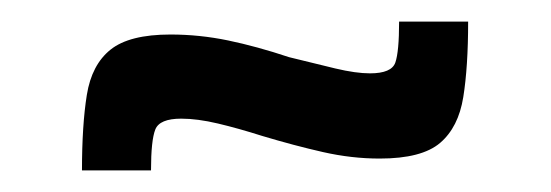

<svg xmlns="http://www.w3.org/2000/svg" viewBox="-20 -392 511 178"><path d="M56 -234Q56 -276 60.5 -304Q65 -332 82.5 -346Q100 -360 138 -360Q165 -360 191.5 -354.5Q218 -349 248 -339Q272 -333 291 -328.5Q310 -324 323 -324Q343 -324 346.5 -334Q350 -344 350 -372H414Q414 -330 409.5 -302Q405 -274 388 -259.5Q371 -245 332 -245Q306 -245 279.5 -251Q253 -257 223 -266Q201 -273 182 -277.5Q163 -282 148 -282Q128 -282 124 -272Q120 -262 120 -234Z"/></svg>

Font: Saira SemiCondensed SemiBold
Style: Regular
Weight: 600
Width: 4
Designer: Hector Gatti with collaboration of the Omnibus-Type team
Foundry: Omnibus-Type
Version: Version 1.101